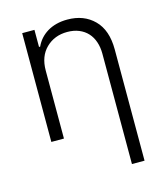

<svg xmlns="http://www.w3.org/2000/svg" viewBox="-113 -640 805 930"><g transform="rotate(-15 290.0 -174.5)"><path d="M83.5 0V-545.5H144.9V-459.9H150.6Q160.2 -480.8 175.2 -497.9Q190.3 -514.9 210.6 -527.2Q230.8 -539.4 256 -546Q281.2 -552.6 311.1 -552.6Q393.8 -552.6 445 -501.4Q496.1 -450.3 496.1 -353.3V204.5H432.9V-349.4Q432.9 -381.4 423.8 -408.2Q414.8 -435 397.2 -454.2Q379.6 -473.4 353.9 -484Q328.1 -494.7 295.1 -494.7Q231.2 -494.7 188.9 -453.5Q146.7 -412.3 146.7 -340.9V0Z"/></g></svg>

Font: Inter P Light
Style: Regular
Weight: 300
Designer: Rasmus Andersson
Foundry: rsms
Version: Version 3.018;git-588b23468